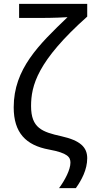

<svg xmlns="http://www.w3.org/2000/svg" viewBox="-20 -780 496 995"><path d="M432 40C432 -17 396 -52 298 -74C199 -96 141 -116 141 -230C141 -336 173 -463 432 -694V-760H79V-687H193C254 -687 320 -690 330 -691C182 -549 51 -423 51 -224C51 -92 114 -27 234 -5C332 13 345 35 345 63C345 99 317 153 286 195H373C403 153 432 99 432 40Z"/></svg>

Font: Noto Sans Thai
Style: Regular
Weight: 400
Designer: Monotype Design Team
Foundry: Monotype Imaging Inc.
Version: Version 1.901